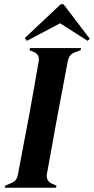

<svg xmlns="http://www.w3.org/2000/svg" viewBox="-20 -887 444 907"><path d="M2 0 5 -10 35 -23Q59 -33 64 -59L119 -350Q129 -406 141 -473Q153 -540 163 -599Q168 -629 139 -642L119 -650L122 -660H363L361 -650L332 -639Q308 -630 301 -602L246 -311Q236 -255 224 -188Q212 -121 201 -62Q198 -33 224 -20L247 -10L244 0ZM280 -867 404 -704 394 -694 264 -777 107 -694 97 -707 267 -867Z"/></svg>

Font: DeepMind Serif Display
Style: Italic
Weight: 400
Italic angle: -12°
Designer: Frank Grießhammer / Modifications: Colophon Foundry
Foundry: Colophon Foundry
Version: Version 5.003; ttfautohint (v1.8.2)